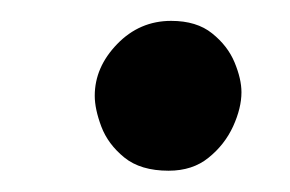

<svg xmlns="http://www.w3.org/2000/svg" viewBox="-20 -458 278 184"><path d="M70.8 -366.2Q70.8 -393.6 92.3 -415.8Q113.8 -438 144 -438Q168.5 -438 183.3 -426Q198.2 -414.1 204.8 -398.2Q211.4 -382.3 211.4 -369.6Q211.4 -354.5 203.4 -336.9Q195.3 -319.3 179.9 -306.9Q164.6 -294.4 141.6 -294.4Q114.7 -294.4 99.1 -307.1Q83.5 -319.8 77.1 -336.7Q70.8 -353.5 70.8 -366.2Z"/></svg>

Font: Mikhak SemiBold
Style: Regular
Weight: 600
Designer: Amin Abedi
Version: Version 3.3